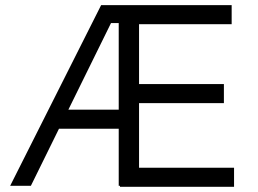

<svg xmlns="http://www.w3.org/2000/svg" viewBox="-20 -723 1004 747"><path d="M373.5 -703.1H446.3L100.1 0H19.5ZM405.3 -703.1H537.6V-633.3H405.3ZM521 -703.1V0H441.9V-703.1ZM851.1 -396V-321.8H446.3V-396ZM890.6 -70.3V3.9H446.8V-70.3ZM881.3 -703.1V-628.9H446.8V-703.1ZM456.1 -296.4V-222.2H180.7V-296.4Z"/></svg>

Font: Wand UI Pro
Style: Regular
Weight: 400
Designer: Andreas Faust
Version: Version 1.003;FEAKit 1.0